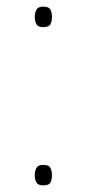

<svg xmlns="http://www.w3.org/2000/svg" viewBox="-20 -552 260 580"><path d="M85 -23Q85 -35 90 -44.5Q95 -54 110 -54Q128 -54 132.5 -44.5Q137 -35 137 -23Q137 -10 132.5 -1Q128 8 110 8Q95 8 90 -1Q85 -10 85 -23ZM85 -501Q85 -513 90 -522.5Q95 -532 110 -532Q128 -532 132.5 -522.5Q137 -513 137 -501Q137 -488 132.5 -479Q128 -470 110 -470Q95 -470 90 -479Q85 -488 85 -501Z"/></svg>

Font: Noto Sans Armenian Thin
Style: Regular
Weight: 250
Version: Version 2.007